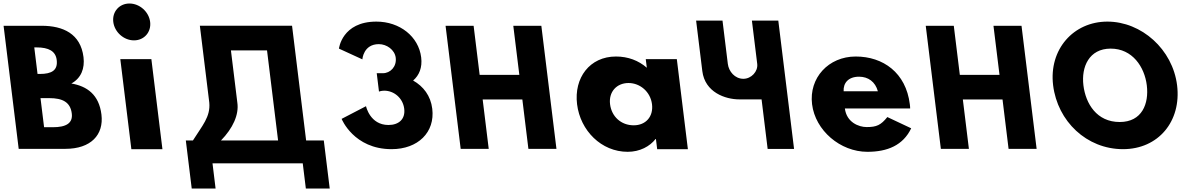

<svg xmlns="http://www.w3.org/2000/svg" viewBox="-37 -850 6835 1094"><path d="M-16.6 -703.1 69.5 -1.9H335.5C480.9 -1.9 555.2 -81.8 541 -197.4C527.2 -310.4 459.2 -358.9 369.7 -374.2C425.5 -404.8 446.7 -460 438.8 -524.6C422.4 -658.1 321.7 -703.1 201 -703.1ZM176.9 -428.6 158.3 -579.9H171.1C240.8 -579.9 279.9 -558.6 286.1 -508.5C293.3 -449.8 258.5 -428.6 189.7 -428.6ZM214.2 -125.1 193.8 -290.9H244C319.6 -290.9 364.1 -267.9 372 -203.3C378.8 -148.1 340 -125.1 264.3 -125.1Z M700.6 -830C642.6 -830 601.4 -783 608.5 -725C615.6 -667 668.4 -620 726.4 -620C784.4 -620 825.6 -667 818.5 -725C811.4 -783 758.6 -830 700.6 -830ZM648.5 -513H825.5L888.5 0H711.5Z M1315.3 -265.4 1278.8 -562.9H1484.5L1547.5 -49.5H1222C1289.9 -119.2 1325.5 -196.6 1315.3 -265.4ZM1808 -49.5H1707.3L1627.1 -703.2H1101.8L1155.5 -265.4C1163 -183.8 1114.7 -133.7 1062.2 -49.5H1021.8L1055.4 224.2H1191.4L1173.8 80.5H1688L1705.7 224.2H1841.7Z M2027.7 -511.8C2027.7 -511.8 2033.2 -598.5 2121.6 -598.5C2166.6 -598.5 2212.2 -566.2 2217.8 -521.2C2224 -470.2 2187 -432.8 2144.5 -432.8H2109.6L2122.4 -328.2C2122.4 -328.2 2135.4 -333.3 2152.4 -333.3C2208.5 -333.3 2258.8 -290.8 2266.2 -230.5C2273.5 -171 2235.1 -137.8 2176.4 -137.8C2071 -137.8 2048.5 -244.9 2048.5 -244.9L1909.5 -172.7C1909.5 -172.7 1978.3 -0.1 2194.2 -0.1C2344.6 -0.1 2442.5 -96.2 2426 -230.5C2416.9 -304.4 2375.5 -358 2317 -391.1C2351.6 -420.9 2370 -465.1 2362.9 -522.9C2348.3 -641.9 2241 -726.9 2107.5 -726.9C1911.2 -726.9 1894.3 -573 1894.3 -573Z M2713.2 -283.2H2939.3L2973.8 -1.9H3133.6L3047.5 -703.1H2887.7L2922.1 -423.5H2696L2661.6 -703.1H2501.8L2587.9 -1.9H2747.7Z M3251.1 -256C3269.5 -106 3389.3 15 3539.3 15C3609.3 15 3665.5 -16 3698.4 -58H3700.4L3707.5 0H3882.5L3819.5 -513H3642.5L3648.5 -464C3601.5 -505 3541.7 -528 3472.7 -528C3322.7 -528 3232.6 -406 3251.1 -256ZM3439.1 -256C3430.3 -327 3477.2 -377 3544.2 -377C3610.2 -377 3669.3 -327 3678.1 -256C3686.7 -186 3642.8 -136 3573.8 -136C3501.8 -136 3447.7 -186 3439.1 -256Z M4397.7 -732.5H4247.3L4277.6 -486C4282.9 -442.7 4243.8 -401 4198.7 -401C4150.3 -401 4115.4 -442.7 4110.1 -486L4079.8 -732.5H3929.4L3964.7 -445.2C3979.6 -323.7 4095.8 -283.7 4175.7 -283.7H4302.4L4337 -1.5H4487.5Z M5149 -232C5149.3 -238 5147.9 -249 5147.1 -256C5125 -436 4994.7 -528 4838.7 -528C4683.7 -528 4571.6 -406 4590.1 -256C4608.4 -107 4750.3 15 4905.3 15C5019.3 15 5108.8 -22 5154.9 -119L5019 -183C4981.7 -137 4958 -126 4901 -126C4856 -126 4786.7 -153 4777 -232ZM4770 -330C4767.2 -377 4796.8 -413 4857.8 -413C4909.8 -413 4950.4 -384 4965 -330Z M5449.2 -283.2H5675.3L5709.8 -1.9H5869.6L5783.5 -703.1H5623.7L5658.1 -423.5H5432L5397.6 -703.1H5237.8L5323.9 -1.9H5483.7Z M5963.6 -363.9C5988.8 -159.1 6154.5 -0.1 6361.9 -0.1C6563.4 -0.1 6695.1 -159.1 6670 -363.9C6644.8 -568.8 6467.3 -726.9 6272.7 -726.9C6079.7 -726.9 5938.5 -568.8 5963.6 -363.9ZM6136.2 -363.9C6123.4 -468.5 6168.3 -573 6291.6 -573C6415.7 -573 6484.6 -468.5 6497.4 -363.9C6510.3 -259.4 6470.4 -154.8 6342.9 -154.8C6212 -154.8 6149 -259.4 6136.2 -363.9Z"/></svg>

Font: Hussar
Style: BdOpOblOne
Weight: 700
Foundry: Cannot Into Space Fonts
Version: Version 2.00